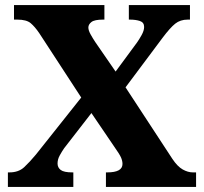

<svg xmlns="http://www.w3.org/2000/svg" viewBox="-20 -734 801 754"><path d="M11 0V-57H17Q53 -57 75 -77.5Q97 -98 121 -127L299 -351L134 -604Q117 -629 100.5 -643Q84 -657 48 -657H35V-714H390V-657H385Q351 -657 339 -647.5Q327 -638 327 -626Q327 -615 335.5 -599.5Q344 -584 354 -569L434 -453L518 -567Q526 -578 536 -596Q546 -614 546 -628Q546 -646 529.5 -651.5Q513 -657 490 -657H486V-714H726V-657H717Q688 -657 668 -641Q648 -625 618 -585L473 -391L657 -110Q677 -80 697.5 -68.5Q718 -57 737 -57H750V0H396V-57H401Q461 -57 461 -90Q461 -102 455.5 -115Q450 -128 428 -159L339 -290L232 -152Q223 -139 214.5 -123.5Q206 -108 206 -92Q206 -76 218.5 -66.5Q231 -57 264 -57H268V0Z"/></svg>

Font: Noto Serif Tamil ExtraBold
Style: Regular
Weight: 800
Designer: Indian Type Foundry, Tom Grace, and the Monotype Design Team
Foundry: Monotype Imaging Inc.
Version: Version 2.004; ttfautohint (v1.8.4.7-5d5b)